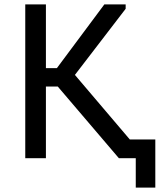

<svg xmlns="http://www.w3.org/2000/svg" viewBox="-20 -720 727 874"><path d="M189 -410H239L455 -700H552V-680L321 -379L571 -85H687V134H598V0H521L243 -326H189V0H95V-700H189Z"/></svg>

Font: Tilda Sans Medium
Style: Regular
Weight: 500
Designer: ParaType Ltd
Foundry: ParaType Ltd
Version: Version 1.009